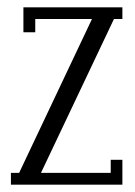

<svg xmlns="http://www.w3.org/2000/svg" viewBox="-20 -504 369 524"><path d="M43.9 -483.9H314V-452.1H291L91.8 -32.2H282.2V-67.9H314V0H9.8V-32.2H32.2L231 -452.1H76.2V-416H43.9Z"/></svg>

Font: Margherita Light
Style: Regular
Weight: 300
Designer: James Puckett
Foundry: Dunwich Type Founders
Version: Version 1.008;hotconv 1.0.109;makeotfexe 2.5.65596